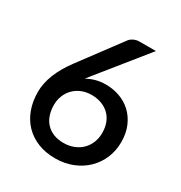

<svg xmlns="http://www.w3.org/2000/svg" viewBox="-170 -844 921 975"><g transform="rotate(30 290.0 -356.0)"><path d="M151 -224.5Q151 -192.5 160 -166Q169 -139.5 186.5 -120.8Q204 -102 229.8 -91.5Q255.5 -81 289 -81Q321.5 -81 348.5 -91.8Q375.5 -102.5 394.8 -121.5Q414 -140.5 424.5 -166.5Q435 -192.5 435 -223Q435 -256 424.8 -282.2Q414.5 -308.5 395.8 -326.5Q377 -344.5 350.8 -354.2Q324.5 -364 293 -364Q260.5 -364 234.2 -353Q208 -342 189.5 -323Q171 -304 161 -278.5Q151 -253 151 -224.5ZM249.5 -455Q241.5 -445 234.2 -435.8Q227 -426.5 220 -417.5Q243 -431 270.2 -438.5Q297.5 -446 329.5 -446Q371.5 -446 410 -432.2Q448.5 -418.5 477.8 -391.2Q507 -364 524.5 -323.8Q542 -283.5 542 -231Q542 -181 523.8 -137.5Q505.5 -94 472.5 -61.8Q439.5 -29.5 393.2 -10.8Q347 8 291 8Q235 8 190 -10Q145 -28 113.2 -60.8Q81.5 -93.5 64.5 -139.5Q47.5 -185.5 47.5 -242Q47.5 -291 68.5 -344.5Q89.5 -398 133.5 -457L310.5 -694.5Q318.5 -705 333.8 -712.5Q349 -720 368 -720H463Z"/></g></svg>

Font: Lato
Style: Regular
Weight: 600
Designer: Lukasz Dziedzic
Foundry: tyPoland Lukasz Dziedzic
Version: Version 2.006; 2014-01-15; ttfautohint (v1.4.1)